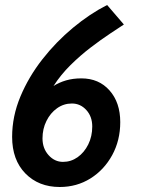

<svg xmlns="http://www.w3.org/2000/svg" viewBox="-20 -734 566 768"><path d="M219 14Q134.5 14 81.5 -40.2Q28.5 -94.5 28.5 -186.5Q28.5 -268.5 61.5 -347.5Q94.5 -426.5 149.5 -496.8Q204.5 -567 272 -623Q339.5 -679 408.5 -714L475.5 -636Q454.5 -622 419.2 -598.8Q384 -575.5 342.8 -544Q301.5 -512.5 262.2 -473.8Q223 -435 194 -390Q217 -404.5 244.5 -412.5Q272 -420.5 305.5 -420.5Q375.5 -420.5 418.2 -372.2Q461 -324 461 -245.5Q461 -172.5 428.8 -113.5Q396.5 -54.5 341.8 -20.2Q287 14 219 14ZM232 -86.5Q264 -86.5 290.5 -105.2Q317 -124 333 -156.2Q349 -188.5 349 -228Q349 -268 325.2 -294Q301.5 -320 267.5 -320Q235 -320 208.2 -301Q181.5 -282 165.8 -250.2Q150 -218.5 150 -180.5Q150 -140.5 174.2 -113.5Q198.5 -86.5 232 -86.5Z"/></svg>

Font: Cabin Condensed
Style: Bold Italic
Weight: 700
Width: 3
Italic angle: -10°
Designer: Pablo Impallari
Foundry: Pablo Impallari. http://www.impallari.com Igino Marini. http://www.ikern.com
Version: Version 3.001; ttfautohint (v1.8.3)